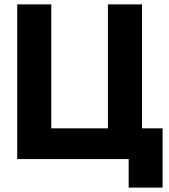

<svg xmlns="http://www.w3.org/2000/svg" viewBox="-20 -725 771 875"><path d="M471.8 0V-705H627.1V0ZM141.3 0V-140.1H535.6V0ZM58.4 0V-705H213.7V0ZM566.4 130V0H532.1V-140.1H720.9V130Z"/></svg>

Font: TikTok Sans Light
Style: Regular
Weight: 300
Version: Version 4.000